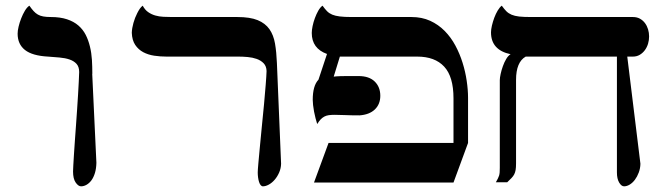

<svg xmlns="http://www.w3.org/2000/svg" viewBox="-20 -637 2342 670"><path d="M256.3 -385.7Q256.3 -403.8 247.1 -414.1Q237.8 -424.3 222.7 -429.4Q207.5 -434.6 187.7 -436.3Q168 -438 147.5 -439.5Q92.8 -442.4 67.1 -462.6Q41.5 -482.9 41.5 -519.5Q41.5 -529.8 44.9 -544.2Q48.3 -558.6 54 -573Q59.6 -587.4 66.9 -599.6Q74.2 -611.8 82.5 -617.2Q90.3 -606 97.2 -598.4Q104 -590.8 112.1 -586.2Q120.1 -581.5 130.9 -579.6Q141.6 -577.6 157.2 -577.6Q189.9 -577.6 213.6 -569.8Q237.3 -562 253.4 -548.1Q269.5 -534.2 279.1 -515.4Q288.6 -496.6 293.9 -474.4Q299.3 -452.1 300.8 -428Q302.2 -403.8 302.2 -379.4H301.8L316.4 -68.8Q315.9 -48.8 311.3 -33.4Q306.6 -18.1 299.1 -7.8Q291.5 2.4 282 7.8Q272.5 13.2 262.7 13.2Q253.4 13.2 244.1 0Q234.9 -13.2 234.9 -38.6Q234.9 -44.4 235.8 -59.8Q236.8 -75.2 238 -96.7Q239.3 -118.2 241.2 -144.3Q243.2 -170.4 245.1 -198.2Q247.1 -226.1 249 -254.2Q251 -282.2 252.4 -307.1Q253.9 -332 254.9 -352.5Q255.9 -373 256.3 -385.7Z M561 -439.5Q539.6 -439.5 518.3 -442.6Q497.1 -445.8 480 -454.8Q462.9 -463.9 451.9 -480.2Q440.9 -496.6 439.9 -522.5Q440.4 -538.6 445.6 -556.9Q450.7 -575.2 459 -591.3Q463.4 -600.1 468 -606.7Q472.7 -613.3 478 -617.2Q485.8 -602.5 497.1 -594.7Q508.3 -586.9 521.7 -583Q535.2 -579.1 550 -578.4Q564.9 -577.6 580.1 -577.6H808.1Q852.5 -577.6 879.2 -566.7Q905.8 -555.7 920.2 -535.2Q934.6 -514.6 939.7 -484.9Q944.8 -455.1 946.3 -417L960.9 -65.4Q960.4 -49.3 954.1 -34.9Q947.8 -20.5 938.5 -9.8Q929.2 1 918.2 7.1Q907.2 13.2 897.5 13.2Q893.1 13.2 889.6 9Q886.2 4.9 884 -2Q881.8 -8.8 880.6 -17.6Q879.4 -26.4 879.4 -35.2Q879.4 -43 881.6 -67.6Q883.8 -92.3 887 -126Q890.1 -159.7 894 -198.5Q897.9 -237.3 901.4 -273.9Q904.8 -310.5 907.2 -341.3Q909.7 -372.1 910.2 -389.2Q909.7 -406.2 899.9 -416.3Q890.1 -426.3 875.7 -431.4Q861.3 -436.5 844.2 -438Q827.1 -439.5 812.5 -439.5Z M1613.3 -138.2 1562.5 0H1075.7L1126.5 -138.2H1562.5V-293.9Q1562.5 -369.6 1530 -404.5Q1497.6 -439.5 1436 -439.5H1166L1144.5 -369.6Q1149.4 -370.1 1154.5 -370.6Q1159.7 -371.1 1168.9 -371.3Q1178.2 -371.6 1192.9 -371.6Q1207.5 -371.6 1231 -371.6Q1268.1 -371.6 1287.6 -352.5Q1307.1 -333.5 1307.1 -302.7Q1307.1 -273.4 1288.1 -255.1Q1269 -236.8 1234.4 -234.4Q1204.6 -234.4 1183.6 -235.4Q1162.6 -236.3 1147.9 -236.3Q1136.2 -236.3 1127.4 -235.1Q1118.7 -233.9 1111.8 -230.2Q1105 -226.6 1099.1 -220.5Q1093.3 -214.4 1086.9 -204.1Q1084 -212.9 1081.1 -224.4Q1078.1 -235.8 1075.9 -247.6Q1073.7 -259.3 1072.5 -270.3Q1071.3 -281.2 1071.3 -288.6Q1071.3 -337.9 1091.3 -358.9L1121.1 -448.7Q1067.9 -467.8 1067.9 -522Q1067.9 -531.7 1070.8 -545.9Q1073.7 -560.1 1078.9 -574Q1084 -587.9 1090.8 -599.9Q1097.7 -611.8 1105.5 -617.2Q1113.8 -605.5 1121.3 -597.9Q1128.9 -590.3 1139.4 -585.9Q1149.9 -581.5 1165.8 -579.6Q1181.6 -577.6 1207 -577.6H1416Q1452.1 -577.6 1481 -564.5Q1509.8 -551.3 1531.7 -529.1Q1553.7 -506.8 1569.1 -478Q1584.5 -449.2 1594.2 -418Q1604 -386.7 1608.6 -355Q1613.3 -323.2 1613.3 -295.9Z M2132.8 -439.5H1814.5Q1780.8 -420.4 1780.8 -358.4V-66.9Q1780.8 -52.7 1779.3 -43.9Q1777.8 -35.2 1774.4 -28.6Q1771 -22 1765.1 -15.9Q1759.3 -9.8 1750 -1H1710.4Q1714.8 -8.8 1717.5 -14.2Q1720.2 -19.5 1721.7 -24.4Q1723.1 -29.3 1723.6 -35.4Q1724.1 -41.5 1724.1 -51.3V-357.4Q1724.1 -365.7 1727.1 -379.2Q1730 -392.6 1734.9 -406.2Q1739.7 -419.9 1746.6 -431.4Q1753.4 -442.9 1761.7 -447.8Q1693.4 -462.4 1693.4 -523.9Q1693.4 -533.7 1696.5 -547.4Q1699.7 -561 1704.8 -575Q1710 -588.9 1716.8 -600.3Q1723.6 -611.8 1731 -617.2Q1739.3 -605.5 1746.8 -597.9Q1754.4 -590.3 1765.1 -585.7Q1775.9 -581.1 1791.7 -579.3Q1807.6 -577.6 1833 -577.6H2188.5Q2202.6 -577.6 2213.1 -571.8Q2223.6 -565.9 2230.7 -556.4Q2237.8 -546.9 2241.5 -534.7Q2245.1 -522.5 2245.1 -509.8Q2245.1 -497.1 2241.5 -484.6Q2237.8 -472.2 2230.5 -462.2Q2223.1 -452.1 2212.6 -445.8Q2202.1 -439.5 2188.5 -439.5H2168.9L2214.8 -65.4Q2214.4 -49.3 2209 -34.9Q2203.6 -20.5 2195.6 -9.8Q2187.5 1 2177.5 7.1Q2167.5 13.2 2157.7 13.2Q2148.4 13.2 2140.6 0Q2132.8 -13.2 2132.8 -35.2Z"/></svg>

Font: Cardo
Style: Bold
Weight: 700
Designer: David J. Perry
Foundry: David J. Perry
Version: Version 1.0011